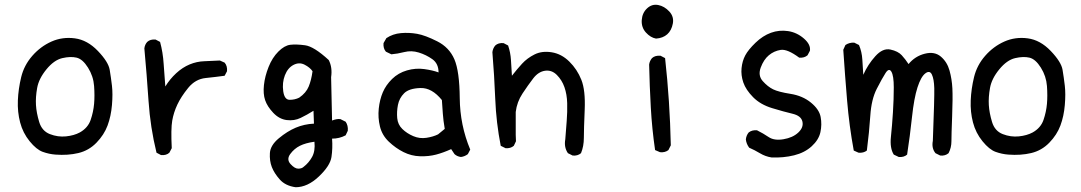

<svg xmlns="http://www.w3.org/2000/svg" viewBox="-20 -657 4540 806"><path d="M213 -8Q186 -10 159.5 -19.5Q133 -29 104.5 -64Q76 -99 64.5 -143Q53 -187 55 -235.5Q57 -284 69 -333.5Q81 -383 115.5 -422.5Q150 -462 196 -482.5Q242 -503 294.5 -496Q347 -489 391 -443Q435 -397 440.5 -364Q446 -331 450 -297Q454 -263 450 -216Q446 -169 431.5 -130Q417 -91 385 -58Q353 -25 309 -14.5Q265 -4 213 -8ZM315 -101Q349 -120 360.5 -153.5Q372 -187 375 -221Q378 -255 375 -296Q372 -337 349.5 -373Q327 -409 301.5 -415Q276 -421 241.5 -413Q207 -405 175 -366Q143 -327 136 -288Q129 -249 131 -216Q133 -183 144.5 -145Q156 -107 189.5 -94Q223 -81 257 -84.5Q291 -88 315 -101Z M656 -6 637 -16Q611 -122 603.5 -233.5Q596 -345 586 -454Q588 -470 598 -481Q611 -493 633 -491L652 -481Q664 -437 667 -389Q670 -341 674 -294Q693 -325 719.5 -349.5Q746 -374 776 -386.5Q806 -399 838 -400Q870 -401 903 -403L923 -394Q935 -380 933 -358L923 -339Q887 -334 843.5 -329.5Q800 -325 770 -288Q740 -251 724.5 -218Q709 -185 703 -150.5Q697 -116 701 -35L691 -16Q678 -4 656 -6Z M1221 129Q1178 123 1154.5 96.5Q1131 70 1121 44Q1111 18 1113 -14.5Q1115 -47 1150.5 -76.5Q1186 -106 1221.5 -121Q1257 -136 1298 -138L1296 -192Q1269 -175 1242 -162Q1215 -149 1183.5 -153Q1152 -157 1127 -183.5Q1102 -210 1093 -236.5Q1084 -263 1088 -300Q1092 -337 1107.5 -376Q1123 -415 1148.5 -440.5Q1174 -466 1198.5 -469Q1223 -472 1260.5 -467Q1298 -462 1360 -405Q1376 -374 1370 -333L1374 -151Q1394 -159 1409 -157L1431 -146Q1442 -130 1440 -108L1431 -89Q1405 -75 1374 -75Q1377 -35 1371.5 2Q1366 39 1318.5 84Q1271 129 1221 129ZM1255 43Q1276 27 1290 2Q1304 -23 1300 -62Q1263 -57 1239 -45Q1215 -33 1198.5 -10.5Q1182 12 1199.5 31.5Q1217 51 1232 51Q1247 51 1255 43ZM1236 -247Q1265 -267 1276 -294Q1287 -321 1292 -358Q1281 -374 1258.5 -385.5Q1236 -397 1212 -384.5Q1188 -372 1176 -341Q1164 -310 1169 -274Q1174 -238 1196 -238Q1218 -238 1236 -247Z M1915 2Q1899 0 1888 -10L1874 -31Q1841 -16 1810.5 -8Q1780 0 1743.5 -1Q1707 -2 1674 -18.5Q1641 -35 1612.5 -62Q1584 -89 1575 -126Q1566 -163 1570 -201Q1574 -239 1587 -269.5Q1600 -300 1626 -325.5Q1652 -351 1688.5 -361.5Q1725 -372 1761 -367Q1797 -362 1821 -353Q1821 -390 1795 -408.5Q1769 -427 1738 -436.5Q1707 -446 1677.5 -438.5Q1648 -431 1623 -429L1600 -440Q1588 -454 1590 -476L1602 -497Q1629 -515 1663 -518Q1697 -521 1731 -515Q1765 -509 1815.5 -483.5Q1866 -458 1887.5 -408Q1909 -358 1910 -245Q1911 -132 1954 -29L1944 -10Q1931 0 1915 2ZM1819 -93 1847 -116Q1841 -151 1839 -179.5Q1837 -208 1835 -237Q1793 -289 1745 -287.5Q1697 -286 1676.5 -265.5Q1656 -245 1650.5 -216.5Q1645 -188 1647.5 -161Q1650 -134 1669 -115.5Q1688 -97 1715 -85.5Q1742 -74 1770.5 -78.5Q1799 -83 1819 -93Z M2384 -4 2364 -14Q2347 -39 2353 -72Q2356 -112 2359 -149.5Q2362 -187 2361 -224Q2360 -261 2349.5 -291Q2339 -321 2317.5 -342.5Q2296 -364 2268 -360Q2240 -356 2218.5 -328Q2197 -300 2173.5 -264.5Q2150 -229 2145 -187V-91L2146 -64L2137 -45Q2123 -33 2102 -35L2082 -45Q2063 -142 2059 -241.5Q2055 -341 2047 -438Q2049 -454 2059 -466Q2072 -478 2094 -476L2113 -466Q2123 -437 2125 -404.5Q2127 -372 2129 -339Q2150 -366 2171.5 -389.5Q2193 -413 2224 -428.5Q2255 -444 2296 -437.5Q2337 -431 2370 -398.5Q2403 -366 2420.5 -322Q2438 -278 2434.5 -196Q2431 -114 2431 -78.5Q2431 -43 2419 -14Q2405 -2 2384 -4Z M2751 -18 2730 -27Q2717 -116 2712 -206Q2707 -296 2705 -386Q2707 -401 2717 -413Q2730 -425 2753 -423L2772 -413Q2782 -323 2788 -231.5Q2794 -140 2796 -47L2786 -27Q2772 -16 2751 -18ZM2734 -495Q2711 -499 2691.5 -520.5Q2672 -542 2674 -572.5Q2676 -603 2696.5 -622Q2717 -641 2743 -636Q2769 -631 2789.5 -609Q2810 -587 2804.5 -558Q2799 -529 2781 -513Q2763 -497 2734 -495Z M3219 4Q3193 0 3170.5 -13.5Q3148 -27 3125 -37Q3113 -53 3111 -72Q3113 -89 3123 -101Q3137 -112 3158 -110Q3184 -97 3207 -81.5Q3230 -66 3269 -72.5Q3308 -79 3331 -100.5Q3354 -122 3348.5 -146.5Q3343 -171 3307 -179.5Q3271 -188 3221.5 -203Q3172 -218 3141.5 -249Q3111 -280 3100.5 -310.5Q3090 -341 3093 -371Q3096 -401 3108.5 -424.5Q3121 -448 3151.5 -477.5Q3182 -507 3216.5 -519.5Q3251 -532 3288 -526.5Q3325 -521 3354.5 -495.5Q3384 -470 3380 -444L3370 -425Q3356 -413 3335 -415Q3285 -452 3257 -447.5Q3229 -443 3207.5 -425Q3186 -407 3173.5 -373.5Q3161 -340 3182 -316.5Q3203 -293 3225.5 -282Q3248 -271 3298.5 -263Q3349 -255 3384 -226.5Q3419 -198 3425 -166Q3431 -134 3424 -102Q3417 -70 3387.5 -43Q3358 -16 3313.5 -5Q3269 6 3219 4Z M3753 2 3732 -8Q3715 -35 3720 -82.5Q3725 -130 3728.5 -185.5Q3732 -241 3732 -290Q3732 -339 3722 -356Q3712 -373 3697.5 -350.5Q3683 -328 3660.5 -284Q3638 -240 3633.5 -171.5Q3629 -103 3619 -25Q3605 -14 3584 -16L3564 -25Q3545 -128 3536 -235.5Q3527 -343 3520 -448L3529 -468Q3545 -479 3566 -478L3586 -468Q3598 -440 3600 -407Q3602 -374 3604 -343Q3623 -386 3654.5 -421Q3686 -456 3718 -449Q3750 -442 3765.5 -425Q3781 -408 3794 -388Q3821 -421 3862 -431.5Q3903 -442 3929.5 -419.5Q3956 -397 3966 -361Q3976 -325 3978 -286Q3980 -247 3977 -169Q3974 -91 3974 -64Q3974 -37 3962 -14Q3948 -2 3927 -4L3907 -14Q3890 -35 3896 -66Q3903 -249 3902 -287Q3901 -325 3892 -344Q3883 -363 3864.5 -349Q3846 -335 3831.5 -290Q3817 -245 3808.5 -165.5Q3800 -86 3788 -8Q3774 4 3753 2Z M4213 -8Q4186 -10 4159.5 -19.5Q4133 -29 4104.5 -64Q4076 -99 4064.5 -143Q4053 -187 4055 -235.5Q4057 -284 4069 -333.5Q4081 -383 4115.5 -422.5Q4150 -462 4196 -482.5Q4242 -503 4294.5 -496Q4347 -489 4391 -443Q4435 -397 4440.5 -364Q4446 -331 4450 -297Q4454 -263 4450 -216Q4446 -169 4431.5 -130Q4417 -91 4385 -58Q4353 -25 4309 -14.5Q4265 -4 4213 -8ZM4315 -101Q4349 -120 4360.5 -153.5Q4372 -187 4375 -221Q4378 -255 4375 -296Q4372 -337 4349.5 -373Q4327 -409 4301.5 -415Q4276 -421 4241.5 -413Q4207 -405 4175 -366Q4143 -327 4136 -288Q4129 -249 4131 -216Q4133 -183 4144.5 -145Q4156 -107 4189.5 -94Q4223 -81 4257 -84.5Q4291 -88 4315 -101Z"/></svg>

Font: Kosefont JP
Style: Regular
Weight: 400
Designer: Nozomi Seto 瀬戸のぞみ
Version: Version 3.00;June 19, 2020